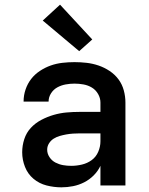

<svg xmlns="http://www.w3.org/2000/svg" viewBox="-20 -794 640 822"><path d="M243 8Q211 8 179.5 0Q148 -8 123.5 -28.5Q99 -49 87 -79.5Q75 -110 75 -142Q75 -171 84 -198.5Q93 -226 112 -246.5Q131 -267 156.5 -280.5Q182 -294 209.5 -302Q237 -310 265 -312.5Q293 -315 322 -315H410V-355Q410 -374 400 -391.5Q390 -409 373.5 -419Q357 -429 337.5 -432.5Q318 -436 299 -436Q280 -436 261 -432.5Q242 -429 225.5 -420Q209 -411 198.5 -394.5Q188 -378 188 -359Q188 -359 188 -359Q188 -359 188 -359Q188 -359 188 -359Q188 -359 188 -359H81Q81 -359 81 -359.5Q81 -360 81 -360Q81 -386 89.5 -411Q98 -436 113.5 -456Q129 -476 151 -490.5Q173 -505 197 -513.5Q221 -522 247 -525Q273 -528 299 -528Q325 -528 351 -525Q377 -522 402 -513.5Q427 -505 449.5 -490Q472 -475 487.5 -454Q503 -433 510 -407Q517 -381 517 -355V0H410V-84Q399 -61 381 -43Q363 -25 340.5 -13.5Q318 -2 293 3Q268 8 243 8ZM285 -84Q308 -84 331 -89.5Q354 -95 372.5 -108.5Q391 -122 400.5 -144Q410 -166 410 -189V-223H322Q307 -223 292.5 -222Q278 -221 264 -218.5Q250 -216 236 -212Q222 -208 210 -200.5Q198 -193 190 -180.5Q182 -168 182 -153Q182 -136 192 -121Q202 -106 217.5 -98Q233 -90 250 -87Q267 -84 285 -84ZM319 -575 163 -706 237 -774 375 -625Z"/></svg>

Font: Zed Mono Semibold Extended
Style: Regular
Weight: 600
Width: 7
Monospace: yes
Designer: Belleve Invis
Foundry: Belleve Invis
Version: Version 1.0.0; ttfautohint (v1.8.4)